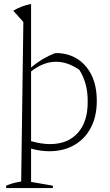

<svg xmlns="http://www.w3.org/2000/svg" viewBox="-20 -756 554 970"><path d="M11 194V182Q25 176 43 170.5Q61 165 87 161L98 -645L47 -702Q90 -727 137 -736V-415Q192 -462 257 -487Q266 -488 275 -488Q364 -482 416.5 -417.5Q469 -353 469 -247Q469 -168 439 -111Q409 -54 355 -23Q301 8 229 8Q185 8 137 -5V163L247 182V194ZM263 -444Q199 -444 137 -395V-43Q189 -28 233 -28Q322 -28 373 -84.5Q424 -141 423 -243Q424 -335 381 -403Q322 -444 263 -444Z"/></svg>

Font: Piazzolla ExtraLight
Style: Regular
Weight: 200
Designer: Juan Pablo del Peral
Foundry: Huerta Tipografica
Version: Version 1.330